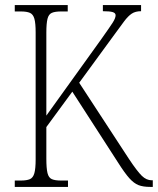

<svg xmlns="http://www.w3.org/2000/svg" viewBox="-20 -734 620 754"><path d="M38 0V-25H61Q85 -25 97.5 -30.5Q110 -36 115 -54Q120 -72 120 -108V-607Q120 -643 115 -660.5Q110 -678 97.5 -683.5Q85 -689 62 -689H38V-714H246V-689H220Q196 -689 183.5 -683.5Q171 -678 166.5 -660Q162 -642 162 -606V-280L379 -582Q411 -627 422.5 -645Q434 -663 434 -674Q434 -683 422.5 -686.5Q411 -690 384 -690V-714H534V-690Q512 -690 497.5 -680.5Q483 -671 467 -649.5Q451 -628 424 -591L291 -409L487 -109Q519 -61 537 -43.5Q555 -26 576 -26H580V0H570Q542 0 524 -7Q506 -14 488 -34Q470 -54 444 -95L264 -374L162 -235V-111Q162 -73 166.5 -54.5Q171 -36 183.5 -30.5Q196 -25 220 -25H247V0Z"/></svg>

Font: Noto Serif Bengali Condensed ExtraLight
Style: Regular
Weight: 200
Width: 3
Designer: Juan Bruce, Universal Thirst, Indian Type Foundry and the Monotype Design Team.
Foundry: Monotype Imaging Inc.
Version: Version 2.003; ttfautohint (v1.8.4.7-5d5b)